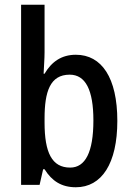

<svg xmlns="http://www.w3.org/2000/svg" viewBox="-20 -780 557 810"><path d="M168 -559V-760H69V0H147L162 -66H168C199 -16 240 10 300 10C409 10 475 -90 475 -270C475 -452 409 -549 300 -549C240 -549 198 -520 168 -469H164C165 -498 168 -531 168 -559ZM274 -465C341 -465 374 -400 374 -272C374 -138 340 -73 276 -73C199 -73 168 -136 168 -263V-280C168 -393 191 -465 274 -465Z"/></svg>

Font: Noto Sans Sinhala UI Condensed Medium
Style: Regular
Weight: 500
Width: 3
Designer: Jelle Bosma - Monotype Design Team
Foundry: Monotype Imaging Inc.
Version: Version 2.006